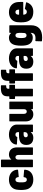

<svg xmlns="http://www.w3.org/2000/svg" viewBox="1610 -2351 943 4203"><g transform="rotate(-90 2081.5 -249.5)"><path d="M250 8C368 8 451 -52 466 -157C467 -165 468 -173 468 -182C468 -189 463 -192 457 -193L316 -205C309 -206 304 -202 303 -194C303 -189 302 -184 301 -179C297 -154 281 -134 249 -134C221 -134 204 -151 197 -179C192 -200 191 -227 191 -260C191 -289 192 -316 197 -336C203 -365 220 -383 249 -383C277 -383 296 -366 302 -341L305 -325C305 -322 305 -321 305 -319C306 -314 309 -311 314 -311C315 -311 316 -311 317 -311L458 -325C464 -326 469 -329 469 -336C469 -337 469 -337 469 -338C468 -349 467 -360 465 -370C446 -465 364 -525 250 -525C132 -525 51 -462 33 -364C29 -338 24 -297 24 -260C24 -227 27 -186 33 -156C51 -53 131 8 250 8Z M798 -525C760 -525 722 -512 696 -477C693 -472 689 -473 689 -477V-688C689 -695 684 -700 677 -700H535C528 -700 523 -695 523 -688V-12C523 -5 528 0 535 0H677C684 0 689 -5 689 -12V-321C689 -359 709 -383 740 -383C771 -383 791 -359 791 -321V-12C791 -5 796 0 803 0H945C952 0 957 -5 957 -12V-345C957 -458 898 -525 798 -525Z M1235 -525C1113 -525 1025 -459 1018 -362C1018 -355 1022 -352 1030 -351L1175 -342C1183 -341 1185 -345 1188 -352C1193 -371 1212 -383 1236 -383C1269 -383 1290 -363 1290 -332V-310C1290 -307 1288 -305 1285 -305H1216C1088 -305 1010 -265 1010 -144C1010 -25 1088 8 1168 8C1223 7 1261 -10 1284 -45C1287 -49 1290 -47 1290 -43V-12C1290 -5 1295 0 1302 0H1444C1451 0 1456 -5 1456 -12V-355C1456 -454 1364 -525 1235 -525ZM1224 -113C1196 -113 1178 -129 1178 -156C1178 -187 1201 -204 1240 -204H1285C1288 -204 1290 -202 1290 -199V-169C1290 -134 1258 -113 1224 -113Z M1793 -505V-197C1793 -159 1773 -135 1741 -135C1710 -135 1691 -158 1691 -196V-505C1691 -512 1686 -517 1679 -517H1537C1530 -517 1525 -512 1525 -505V-159C1525 -45 1596 8 1680 8C1726 8 1763 -5 1787 -38C1790 -42 1793 -40 1793 -36V-12C1793 -5 1798 0 1805 0H1947C1954 0 1959 -5 1959 -12V-505C1959 -512 1954 -517 1947 -517H1805C1798 -517 1793 -512 1793 -505Z M2315 -517H2245C2242 -517 2240 -519 2240 -522V-537C2240 -568 2253 -583 2286 -585H2305C2312 -585 2317 -590 2317 -597V-689C2317 -696 2312 -701 2305 -701H2285C2140 -706 2074 -672 2074 -551V-522C2074 -519 2072 -517 2069 -517H2028C2021 -517 2016 -512 2016 -505V-404C2016 -397 2021 -392 2028 -392H2069C2072 -392 2074 -390 2074 -387V-12C2074 -5 2079 0 2086 0H2228C2235 0 2240 -5 2240 -12V-387C2240 -390 2242 -392 2245 -392H2315C2322 -392 2327 -397 2327 -404V-505C2327 -512 2322 -517 2315 -517Z M2654 -517H2584C2581 -517 2579 -519 2579 -522V-537C2579 -568 2592 -583 2625 -585H2644C2651 -585 2656 -590 2656 -597V-689C2656 -696 2651 -701 2644 -701H2624C2479 -706 2413 -672 2413 -551V-522C2413 -519 2411 -517 2408 -517H2367C2360 -517 2355 -512 2355 -505V-404C2355 -397 2360 -392 2367 -392H2408C2411 -392 2413 -390 2413 -387V-12C2413 -5 2418 0 2425 0H2567C2574 0 2579 -5 2579 -12V-387C2579 -390 2581 -392 2584 -392H2654C2661 -392 2666 -397 2666 -404V-505C2666 -512 2661 -517 2654 -517Z M2904 -525C2782 -525 2694 -459 2687 -362C2687 -355 2691 -352 2699 -351L2844 -342C2852 -341 2854 -345 2857 -352C2862 -371 2881 -383 2905 -383C2938 -383 2959 -363 2959 -332V-310C2959 -307 2957 -305 2954 -305H2885C2757 -305 2679 -265 2679 -144C2679 -25 2757 8 2837 8C2892 7 2930 -10 2953 -45C2956 -49 2959 -47 2959 -43V-12C2959 -5 2964 0 2971 0H3113C3120 0 3125 -5 3125 -12V-355C3125 -454 3033 -525 2904 -525ZM2893 -113C2865 -113 2847 -129 2847 -156C2847 -187 2870 -204 2909 -204H2954C2957 -204 2959 -202 2959 -199V-169C2959 -134 2927 -113 2893 -113Z M3464 -505V-482C3464 -478 3461 -476 3458 -480C3433 -511 3398 -525 3357 -525C3266 -525 3209 -468 3193 -374C3193 -372 3193 -370 3192 -368C3186 -345 3183 -294 3183 -261C3183 -230 3185 -177 3191 -156C3209 -49 3276 -4 3360 -4C3400 -4 3433 -16 3457 -44C3460 -48 3464 -52 3464 -52C3464 23 3428 56 3345 56C3330 56 3313 55 3295 53C3287 52 3282 56 3282 64L3278 186C3278 193 3282 198 3290 198C3314 201 3338 202 3360 202C3527 202 3630 127 3630 -44V-505C3630 -512 3625 -517 3618 -517H3476C3469 -517 3464 -512 3464 -505ZM3460 -185C3455 -158 3437 -140 3408 -140C3381 -140 3362 -158 3356 -185C3352 -207 3350 -231 3350 -260C3350 -288 3353 -315 3358 -338C3364 -364 3381 -383 3408 -383C3436 -383 3454 -365 3459 -337C3463 -315 3464 -292 3464 -261C3464 -230 3463 -207 3460 -185Z M4138 -329C4130 -444 4045 -525 3915 -525C3797 -525 3715 -456 3699 -352C3696 -331 3694 -301 3694 -275C3694 -229 3695 -190 3703 -155C3726 -51 3796 8 3926 8C4029 8 4100 -43 4132 -137C4135 -145 4131 -150 4123 -151L3995 -176C3988 -177 3983 -175 3980 -168C3970 -146 3950 -134 3922 -134C3892 -134 3873 -152 3866 -179C3863 -188 3862 -197 3861 -207C3861 -210 3863 -212 3866 -212H4128C4135 -212 4140 -216 4140 -224C4140 -234 4141 -245 4141 -258C4141 -281 4140 -307 4138 -329ZM3917 -383C3946 -383 3965 -364 3969 -336C3971 -327 3972 -318 3973 -308C3973 -305 3971 -303 3968 -303H3866C3863 -303 3861 -305 3861 -308C3861 -318 3862 -327 3864 -336C3869 -364 3887 -383 3917 -383Z"/></g></svg>

Font: Barlow Semi Condensed ExtraBold
Style: Regular
Weight: 800
Width: 4
Designer: Jeremy Tribby
Foundry: Tribby Type
Version: Version 1.422;hotconv 1.0.109;makeotfexe 2.5.65596